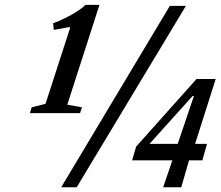

<svg xmlns="http://www.w3.org/2000/svg" viewBox="-20 -786 926 806"><path d="M237 0 693 -761.5H760.5L302 0ZM105.5 -311 113 -335.5 171 -350 274.5 -669.5 272 -672.5 205.5 -660.5 203 -688.5Q225.5 -696.5 252.2 -709.5Q279 -722.5 302.5 -737.5Q326 -752.5 338.5 -765.5H397.5L262.5 -346.5L324 -335.5L316 -311ZM534.5 -113 551.5 -170.5 805 -454.5H885.5L799 -182H849L829.5 -113H773.5L741 0H665L703.5 -113ZM607.5 -182H726L794 -383H788.5Z"/></svg>

Font: Libre Caslon Condensed SemiBold Italic
Style: Regular
Weight: 600
Italic angle: -22.583°
Designer: Pablo Impallari, Rodrigo Fuenzalida, Katja Schimmel, Ertekin Erdin
Foundry: Pablo Impallari, Rodrigo Fuenzalida
Version: Version 2.000; ttfautohint (v1.8.4.7-5d5b);gftools[0.9.33]